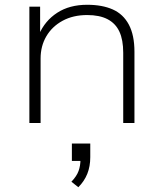

<svg xmlns="http://www.w3.org/2000/svg" viewBox="-20 -515 684 804"><path d="M103 0V-487H148V-370H143Q168 -428 219.5 -461.5Q271 -495 345 -495Q408 -495 452 -475.5Q496 -456 519.5 -412Q543 -368 543 -298V0H496V-294Q496 -348 480 -382.5Q464 -417 430.5 -434.5Q397 -452 345 -452Q286 -452 242 -428Q198 -404 174 -363Q150 -322 150 -270V0ZM308 269 279 246Q301 223 309 201Q317 179 317 152L329 159H281V86H358V143Q358 182 345.5 213Q333 244 308 269Z"/></svg>

Font: Nunito Sans 10pt SemiExpanded ExtraLight
Style: Regular
Weight: 250
Width: 6
Designer: Vernon Adams
Foundry: Vernon Adams
Version: Version 3.101;gftools[0.9.27]